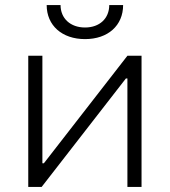

<svg xmlns="http://www.w3.org/2000/svg" viewBox="-20 -741 673 761"><path d="M165 -721C165 -640 226 -586 317 -586C408 -586 468 -640 468 -721H413C413 -668 375 -632 317 -632C259 -632 220 -668 220 -721ZM92 0H145L479 -430H485V0H541V-520H485L154 -94H148V-520H92Z"/></svg>

Font: Fixel Display Light
Style: Regular
Weight: 300
Designer: AlfaBravo + MacPaw
Foundry: Kyrylo Tkachov, Marchela Mozhyna, Serhii Makarenko, Maria Weinstein, Zakhar Kryvoshyya
Version: Version 1.211